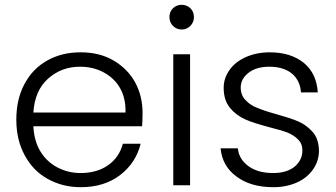

<svg xmlns="http://www.w3.org/2000/svg" viewBox="-20 -772 1401 800"><path d="M574 -301C574 -301 574 -301 574 -301C574 -348 564 -390 543 -429C522 -467 492 -497 453 -520C414 -543 368 -554 316 -554C316 -554 316 -554 316 -554C264 -554 218 -543 177 -520C136 -497 105 -465 82 -422C59 -379 48 -330 48 -273C48 -273 48 -273 48 -273C48 -216 60 -167 83 -125C106 -82 137 -50 178 -27C219 -4 265 8 316 8C316 8 316 8 316 8C382 8 437 -9 481 -43C524 -76 553 -120 566 -173C566 -173 492 -173 492 -173C492 -173 492 -173 492 -173C482 -136 462 -106 431 -84C400 -62 361 -51 316 -51C316 -51 316 -51 316 -51C281 -51 249 -59 220 -74C191 -89 167 -111 149 -140C131 -169 121 -205 119 -246C119 -246 572 -246 572 -246C572 -246 572 -246 572 -246C573 -259 574 -277 574 -301ZM503 -303C503 -303 119 -303 119 -303C119 -303 119 -303 119 -303C123 -364 143 -411 180 -444C217 -477 261 -494 313 -494C313 -494 313 -494 313 -494C348 -494 380 -487 409 -472C438 -457 462 -436 479 -407C496 -378 504 -344 503 -303Z M737 -649C737 -649 737 -649 737 -649C751 -649 763 -654 773 -664C783 -674 788 -686 788 -701C788 -701 788 -701 788 -701C788 -716 783 -728 773 -738C763 -747 751 -752 737 -752C737 -752 737 -752 737 -752C723 -752 711 -747 701 -738C691 -728 686 -716 686 -701C686 -701 686 -701 686 -701C686 -686 691 -674 701 -664C711 -654 723 -649 737 -649ZM702 -546C702 -546 702 0 702 0C702 0 772 0 772 0C772 0 772 -546 772 -546C772 -546 702 -546 702 -546Z M1119 8C1119 8 1119 8 1119 8C1156 8 1189 1 1218 -12C1247 -25 1269 -44 1285 -67C1301 -90 1309 -116 1309 -145C1309 -145 1309 -145 1309 -145C1308 -177 1300 -203 1283 -222C1266 -241 1246 -256 1223 -266C1200 -276 1168 -286 1129 -297C1129 -297 1129 -297 1129 -297C1096 -306 1070 -315 1051 -323C1032 -330 1016 -341 1003 -355C990 -368 983 -386 983 -407C983 -407 983 -407 983 -407C983 -432 994 -452 1016 -469C1038 -486 1067 -494 1102 -494C1102 -494 1102 -494 1102 -494C1142 -494 1174 -484 1197 -465C1220 -445 1232 -419 1234 -387C1234 -387 1304 -387 1304 -387C1304 -387 1304 -387 1304 -387C1301 -439 1282 -480 1246 -510C1210 -539 1163 -554 1104 -554C1104 -554 1104 -554 1104 -554C1067 -554 1033 -547 1004 -534C975 -521 952 -503 936 -480C920 -457 912 -433 912 -406C912 -406 912 -406 912 -406C912 -371 921 -343 939 -322C956 -301 978 -285 1003 -274C1028 -263 1061 -253 1102 -242C1102 -242 1102 -242 1102 -242C1133 -234 1158 -227 1177 -220C1195 -213 1210 -203 1222 -191C1234 -179 1240 -164 1240 -145C1240 -145 1240 -145 1240 -145C1240 -118 1229 -96 1208 -78C1186 -60 1156 -51 1118 -51C1118 -51 1118 -51 1118 -51C1075 -51 1040 -61 1015 -80C989 -99 974 -123 971 -154C971 -154 899 -154 899 -154C899 -154 899 -154 899 -154C904 -104 926 -65 966 -36C1005 -7 1056 8 1119 8Z"/></svg>

Font: wox.body
Style: Regular
Weight: 500
Designer: Ninad Kale (Devanagari), Jonny Pinhorn (Latin)
Foundry: Indian Type Foundry
Version: ""